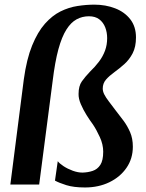

<svg xmlns="http://www.w3.org/2000/svg" viewBox="-20 -794 628 826"><path d="M82.5 -453Q94.5 -540 118.2 -598.2Q142 -656.5 173.2 -691.8Q204.5 -727 240.2 -744.8Q276 -762.5 313.5 -768.2Q351 -774 386 -774Q434.5 -774 475.2 -758.2Q516 -742.5 540.5 -711Q565 -679.5 565 -633Q565 -592.5 550.8 -565Q536.5 -537.5 515 -518.2Q493.5 -499 472 -483.5Q450.5 -468 436.2 -451.8Q422 -435.5 422 -413Q422 -401 428.5 -388Q435 -375 448 -358Q461 -341 479 -317Q494.5 -297.5 511.2 -275Q528 -252.5 539.8 -225.2Q551.5 -198 551.5 -163Q551.5 -111.5 524.2 -72Q497 -32.5 450.5 -10Q404 12.5 345.5 12.5Q297 12.5 265.2 2.5Q233.5 -7.5 216.5 -17L228.5 -100.5Q235.5 -91 253.2 -79.2Q271 -67.5 293 -59.5Q315 -51.5 334.5 -51.5Q358 -52 378.5 -58.8Q399 -65.5 411.5 -84.5Q424 -103.5 424 -141.5Q424 -172.5 409.5 -204.2Q395 -236 379.5 -259Q366.5 -276.5 352.2 -299.2Q338 -322 327.8 -345.8Q317.5 -369.5 318 -390Q318 -424 332.2 -444Q346.5 -464 367.5 -486Q389 -506.5 405.8 -528.8Q422.5 -551 431.8 -576Q441 -601 441 -630Q441 -654.5 432.8 -676Q424.5 -697.5 407.2 -710.8Q390 -724 362.5 -724Q334 -724 309.8 -711Q285.5 -698 265.8 -667Q246 -636 231.2 -582Q216.5 -528 206.5 -445.5L148.5 0H24.5Z"/></svg>

Font: Merriweather 20pt SemiBold
Style: Italic
Weight: 600
Italic angle: -7.8°
Version: Version 2.101